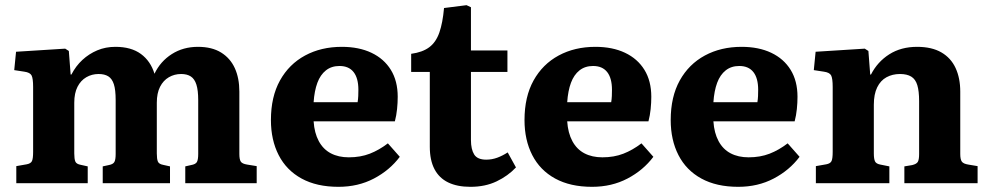

<svg xmlns="http://www.w3.org/2000/svg" viewBox="-20 -708 3822 742"><path d="M43 0V-66L83 -73Q99 -76 103.5 -85.5Q108 -95 108 -121V-372Q108 -405 102 -416.5Q96 -428 74 -431L35 -437L42 -508L232 -520L246 -511L253 -420H256Q273 -453 298.5 -476.5Q324 -500 356 -513.5Q388 -527 426 -527Q487 -527 524.5 -499.5Q562 -472 577 -423Q600 -471 644 -499Q688 -527 745 -527Q799 -527 834.5 -505Q870 -483 887.5 -444.5Q905 -406 905 -354V-113Q905 -92 910.5 -83.5Q916 -75 935 -72L972 -66V0H696V-65L718 -70Q736 -73 741 -82Q746 -91 746 -113V-321Q746 -359 739 -381Q732 -403 717.5 -412.5Q703 -422 680 -422Q654 -422 632.5 -409.5Q611 -397 598.5 -372.5Q586 -348 586 -311V-115Q586 -94 590 -84Q594 -74 610 -71L637 -65V0H377V-65L400 -70Q417 -73 422 -82Q427 -91 427 -113V-321Q427 -361 420 -382.5Q413 -404 398.5 -413Q384 -422 361 -422Q335 -422 313.5 -409.5Q292 -397 279.5 -372.5Q267 -348 267 -311V-115Q267 -94 271 -84Q275 -74 292 -71L319 -65V0Z M1288 14Q1204 14 1145.5 -18Q1087 -50 1057 -108.5Q1027 -167 1027 -244Q1027 -334 1062 -397Q1097 -460 1159 -493.5Q1221 -527 1301 -527Q1367 -527 1415.5 -504Q1464 -481 1490.5 -438Q1517 -395 1517 -334Q1517 -311 1514.5 -286.5Q1512 -262 1506 -239H1192Q1195 -194 1212 -162.5Q1229 -131 1258.5 -115.5Q1288 -100 1328 -100Q1373 -100 1409 -114Q1445 -128 1479 -154L1525 -102Q1486 -50 1425 -18Q1364 14 1288 14ZM1192 -313H1362Q1364 -325 1364.5 -337Q1365 -349 1365 -361Q1365 -406 1346.5 -429.5Q1328 -453 1292 -453Q1261 -453 1239.5 -436Q1218 -419 1206.5 -388Q1195 -357 1192 -313Z M1798 14Q1747 14 1712 -3Q1677 -20 1659 -54.5Q1641 -89 1641 -141V-430H1569V-500Q1613 -506 1639 -525.5Q1665 -545 1678 -582.5Q1691 -620 1696 -677L1783 -688L1800 -680V-513H1941V-430H1800V-167Q1800 -131 1812.5 -111Q1825 -91 1859 -91Q1881 -91 1901.5 -98.5Q1922 -106 1942 -119L1974 -61Q1943 -28 1899 -7Q1855 14 1798 14Z M2268 14Q2184 14 2125.5 -18Q2067 -50 2037 -108.5Q2007 -167 2007 -244Q2007 -334 2042 -397Q2077 -460 2139 -493.5Q2201 -527 2281 -527Q2347 -527 2395.5 -504Q2444 -481 2470.5 -438Q2497 -395 2497 -334Q2497 -311 2494.5 -286.5Q2492 -262 2486 -239H2172Q2175 -194 2192 -162.5Q2209 -131 2238.5 -115.5Q2268 -100 2308 -100Q2353 -100 2389 -114Q2425 -128 2459 -154L2505 -102Q2466 -50 2405 -18Q2344 14 2268 14ZM2172 -313H2342Q2344 -325 2344.5 -337Q2345 -349 2345 -361Q2345 -406 2326.5 -429.5Q2308 -453 2272 -453Q2241 -453 2219.5 -436Q2198 -419 2186.5 -388Q2175 -357 2172 -313Z M2833 14Q2749 14 2690.5 -18Q2632 -50 2602 -108.5Q2572 -167 2572 -244Q2572 -334 2607 -397Q2642 -460 2704 -493.5Q2766 -527 2846 -527Q2912 -527 2960.5 -504Q3009 -481 3035.5 -438Q3062 -395 3062 -334Q3062 -311 3059.5 -286.5Q3057 -262 3051 -239H2737Q2740 -194 2757 -162.5Q2774 -131 2803.5 -115.5Q2833 -100 2873 -100Q2918 -100 2954 -114Q2990 -128 3024 -154L3070 -102Q3031 -50 2970 -18Q2909 14 2833 14ZM2737 -313H2907Q2909 -325 2909.5 -337Q2910 -349 2910 -361Q2910 -406 2891.5 -429.5Q2873 -453 2837 -453Q2806 -453 2784.5 -436Q2763 -419 2751.5 -388Q2740 -357 2737 -313Z M3133 0V-66L3173 -73Q3189 -76 3193.5 -85.5Q3198 -95 3198 -121V-372Q3198 -405 3192 -416.5Q3186 -428 3164 -431L3125 -437L3132 -508L3322 -520L3336 -511L3343 -420H3346Q3371 -469 3416.5 -498Q3462 -527 3524 -527Q3581 -527 3618 -505.5Q3655 -484 3673 -445Q3691 -406 3691 -354V-113Q3691 -92 3697 -83.5Q3703 -75 3722 -72L3758 -66V0H3475V-65L3505 -70Q3522 -74 3527 -82.5Q3532 -91 3532 -113V-317Q3532 -356 3525 -379Q3518 -402 3501.5 -412Q3485 -422 3458 -422Q3429 -422 3406 -409.5Q3383 -397 3370 -370.5Q3357 -344 3357 -303V-115Q3357 -94 3361.5 -84.5Q3366 -75 3382 -72L3417 -65V0Z"/></svg>

Font: Literata 18pt
Style: Bold
Weight: 700
Designer: Latin by Veronika Burian and Jose Scaglione. Greek by Irene Vlachou. Cyrillic by Vera Evstafieva.
Foundry: TypeTogether
Version: Version 3.103;gftools[0.9.29]